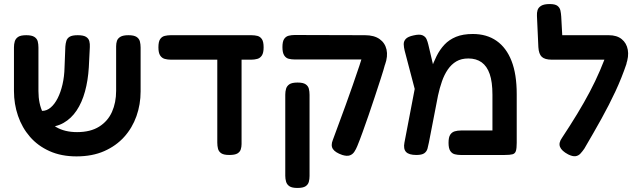

<svg xmlns="http://www.w3.org/2000/svg" viewBox="-20 -757 3157 949"><path d="M358 16Q283 16 225 -10Q167 -36 128 -81Q89 -126 69 -184.5Q49 -243 49 -307V-523Q49 -539 53 -552.5Q57 -566 69.5 -574.5Q82 -583 110 -583Q137 -583 150 -574.5Q163 -566 166.5 -552.5Q170 -539 170 -522V-307Q170 -244 192.5 -199Q215 -154 257.5 -129Q300 -104 361 -104Q427 -104 470 -131Q513 -158 533.5 -204Q554 -250 554 -308V-528Q554 -543 558 -555Q562 -567 575 -575Q588 -583 615 -583Q642 -583 655 -574.5Q668 -566 671.5 -552Q675 -538 675 -522V-305Q675 -241 654.5 -183Q634 -125 594 -80.5Q554 -36 495 -10Q436 16 358 16ZM166 -128 156 -209H189Q211 -209 230.5 -225.5Q250 -242 265 -271.5Q280 -301 289 -340Q298 -379 299 -424L303 -527Q304 -542 308 -555Q312 -568 324.5 -575.5Q337 -583 364 -583Q392 -583 405 -575Q418 -567 421.5 -553.5Q425 -540 424 -524L419 -424Q415 -359 400 -304.5Q385 -250 358.5 -210.5Q332 -171 294 -149.5Q256 -128 205 -128Z M825 -462Q808 -462 794 -466Q780 -470 771.5 -483Q763 -496 763 -523Q763 -551 771.5 -563.5Q780 -576 794 -579.5Q808 -583 824 -583H1222Q1239 -583 1252.5 -579.5Q1266 -576 1274.5 -563.5Q1283 -551 1283 -523Q1283 -496 1274.5 -483Q1266 -470 1252 -466Q1238 -462 1221 -462ZM1113 9Q1086 9 1073.5 0.5Q1061 -8 1057.5 -22Q1054 -36 1054 -52V-487L1174 -479V-45Q1174 -31 1170 -18.5Q1166 -6 1153.5 1.5Q1141 9 1113 9Z M1672 9Q1637 -3 1625.5 -20.5Q1614 -38 1625 -65Q1638 -101 1654.5 -145Q1671 -189 1688.5 -237.5Q1706 -286 1723.5 -336Q1741 -386 1756.5 -432.5Q1772 -479 1784 -519L1886 -449Q1876 -411 1861.5 -367Q1847 -323 1832 -277Q1817 -231 1801.5 -186.5Q1786 -142 1772 -103Q1758 -64 1746 -35Q1740 -20 1731.5 -7Q1723 6 1709 11Q1695 16 1672 9ZM1450 172Q1423 172 1410.5 163.5Q1398 155 1394 141Q1390 127 1390 112V-289Q1390 -305 1394 -318.5Q1398 -332 1410.5 -340.5Q1423 -349 1451 -349Q1478 -349 1490.5 -340.5Q1503 -332 1506.5 -318.5Q1510 -305 1510 -288V113Q1510 128 1506.5 141.5Q1503 155 1490.5 163.5Q1478 172 1450 172ZM1883 -437 1784 -463H1708H1438Q1421 -463 1407 -466.5Q1393 -470 1384.5 -483.5Q1376 -497 1376 -524Q1376 -552 1384.5 -564.5Q1393 -577 1407 -580.5Q1421 -584 1437 -584L1784 -583Q1829 -583 1856 -564Q1883 -545 1890.5 -512Q1898 -479 1883 -437Z M2534 -292V-51Q2534 -24 2530 -11Q2526 2 2513.5 5.5Q2501 9 2474 9H2257Q2242 9 2228 5.5Q2214 2 2205.5 -11Q2197 -24 2197 -51Q2197 -79 2205.5 -91.5Q2214 -104 2228 -108Q2242 -112 2258 -112H2414V-289Q2414 -352 2400.5 -391Q2387 -430 2360.5 -449Q2334 -468 2295 -468Q2260 -468 2235.5 -453.5Q2211 -439 2193.5 -413.5Q2176 -388 2164.5 -355Q2153 -322 2145 -285L2100 -53Q2097 -37 2093 -22.5Q2089 -8 2077 0.5Q2065 9 2038 9Q2001 9 1987 -6Q1973 -21 1979 -52L2041 -376L2084 -337Q2097 -375 2109.5 -411.5Q2122 -448 2138 -480Q2154 -512 2177 -536.5Q2200 -561 2234 -575Q2268 -589 2317 -589Q2386 -589 2434.5 -555Q2483 -521 2508.5 -455.5Q2534 -390 2534 -292ZM2048 -248 1980 -507Q1976 -523 1975.5 -538Q1975 -553 1985.5 -564.5Q1996 -576 2024 -582Q2054 -589 2068.5 -582.5Q2083 -576 2088.5 -563Q2094 -550 2097 -537L2142 -346Z M2788 6Q2756 -11 2748 -31Q2740 -51 2758 -76Q2799 -138 2833 -194Q2867 -250 2895 -303Q2923 -356 2945.5 -408.5Q2968 -461 2987 -515L3077 -443Q3053 -372 3022 -305.5Q2991 -239 2953 -170.5Q2915 -102 2868 -22Q2859 -9 2849 2Q2839 13 2824.5 15Q2810 17 2788 6ZM3074 -436 2994 -462H2708Q2673 -462 2658 -476Q2643 -490 2641 -524L2634 -678Q2633 -694 2637 -707Q2641 -720 2655 -728.5Q2669 -737 2697 -737Q2724 -737 2735.5 -728Q2747 -719 2750 -705Q2753 -691 2754 -675L2759 -583H2989Q3029 -583 3053 -563.5Q3077 -544 3083 -511Q3089 -478 3074 -436Z"/></svg>

Font: Fredoka Medium
Style: Regular
Weight: 500
Designer: Ben Nathan
Foundry: Milena B. Brandão, Ben Nathan
Version: Version 2.001